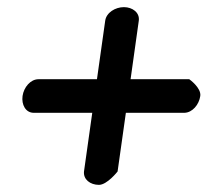

<svg xmlns="http://www.w3.org/2000/svg" viewBox="-20 -578 624 538"><path d="M496.7 -261.9C519.1 -262.5 537.7 -284.6 541.2 -309C544.4 -332.1 510.3 -356 510.3 -356C507.3 -356.3 439.1 -356.1 345.9 -356.1C358.1 -443.1 368.9 -520 368.9 -520C372 -542.5 351.4 -558 327.2 -558C303 -558 278 -542.7 274.8 -520L251.7 -356.1C164.7 -356 87.8 -356 87.8 -356C65.3 -356 46.6 -333.2 43.2 -309C39.8 -284.8 51.8 -261.9 74.6 -261.9H238.5L215.4 -97.8C212.9 -75.3 232.8 -60 257.2 -60C280.3 -60 309.5 -97.5 309.5 -97.5C310.2 -100.5 319.6 -168.7 332.7 -261.9Z"/></svg>

Font: Hi.
Style: Black
Weight: 400
Designer: Mew Too, Robert Jablonski
Foundry: Cannot Into Space Fonts
Version: Version 1.996